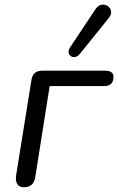

<svg xmlns="http://www.w3.org/2000/svg" viewBox="-20 -785 500 812"><path d="M81 7Q62 7 53.5 -6Q45 -19 48 -42L113 -447Q119 -486 158 -486H424Q460 -486 460 -460Q460 -421 420 -421H190L129 -35Q122 7 81 7ZM316 -555Q304 -542 291 -543.5Q278 -545 272 -556.5Q266 -568 276 -584L383 -745Q395 -763 409.5 -765Q424 -767 435.5 -759.5Q447 -752 449.5 -738Q452 -724 441 -710Z"/></svg>

Font: Nunito
Style: Italic
Weight: 400
Italic angle: -9°
Designer: Vernon Adams
Foundry: Vernon Adams
Version: Version 3.601; ttfautohint (v1.8.2.53-6de2)